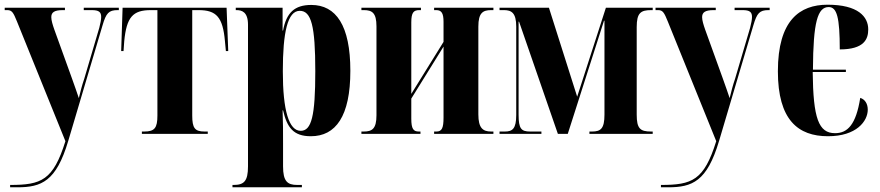

<svg xmlns="http://www.w3.org/2000/svg" viewBox="-22 -569 3738 816"><path d="M21 217V227H52C154 227 217 202 268 30L414 -462C429 -513 440 -526 478 -526H483V-536H334V-526H368C398 -526 408 -518 408 -497C408 -486 405 -470 400 -451L336 -234C327 -208 320 -181 313 -152C306 -174 296 -201 283 -238L209 -443C202 -463 196 -482 196 -496C196 -516 208 -526 245 -526H254V-536H-2V-526H9C29 -526 35 -515 50 -478L256 31C204 198 153 217 21 217Z M581 0H861V-10H847C806 -10 795 -25 795 -78V-526H822C898 -526 925 -496 934 -394L938 -352H948L941 -536H499L493 -352H503L506 -394C516 -496 542 -526 619 -526H647V-78C647 -25 635 -10 591 -10H581Z M966 227H1261V217H1241C1199 217 1181 201 1181 138V40C1181 -7 1181 -53 1179 -100H1181C1198 -27 1225 10 1299 10C1405 10 1467 -75 1467 -268C1467 -461 1406 -548 1301 -548C1230 -548 1195 -515 1181 -439H1179V-536H980V-526H983C1005 -526 1032 -519 1032 -464V138C1032 201 1015 217 971 217H966ZM1256 -13C1206 -13 1180 -99 1180 -266C1180 -431 1200 -523 1252 -523C1301 -523 1318 -459 1318 -266C1318 -76 1302 -13 1256 -13Z M1514 0H1765V-10H1758C1735 -10 1726 -21 1726 -65V-150L1863 -371V-69C1863 -25 1856 -10 1833 -10H1823V0H2075V-10H2065C2030 -10 2011 -25 2011 -83V-456C2011 -514 2030 -526 2065 -526H2075V-536H1823V-526H1832C1855 -526 1863 -512 1863 -476V-391L1726 -170V-474C1726 -516 1736 -526 1760 -526H1767V-536H1514V-526H1524C1559 -526 1578 -515 1578 -457V-79C1578 -21 1559 -10 1524 -10H1514Z M2101 0H2279V-10H2231C2193 -10 2182 -22 2182 -82V-477H2184L2349 0H2391L2545 -481H2547V-82C2547 -22 2531 -10 2494 -10H2483V0H2752V-10H2745C2699 -10 2684 -22 2684 -82V-454C2684 -514 2701 -526 2745 -526H2752V-536H2553L2431 -158L2311 -536H2101V-526H2120C2152 -526 2172 -514 2172 -456V-80C2172 -22 2156 -10 2124 -10H2101Z M2787 217V227H2818C2920 227 2983 202 3034 30L3180 -462C3195 -513 3206 -526 3244 -526H3249V-536H3100V-526H3134C3164 -526 3174 -518 3174 -497C3174 -486 3171 -470 3166 -451L3102 -234C3093 -208 3086 -181 3079 -152C3072 -174 3062 -201 3049 -238L2975 -443C2968 -463 2962 -482 2962 -496C2962 -516 2974 -526 3011 -526H3020V-536H2764V-526H2775C2795 -526 2801 -515 2816 -478L3022 31C2970 198 2919 217 2787 217Z M3497 10C3618 10 3666 -54 3666 -103C3666 -128 3654 -147 3634 -153C3616 -39 3580 -3 3527 -3C3457 -3 3434 -66 3432 -263H3573V-273H3433C3434 -476 3453 -539 3500 -539C3535 -539 3547 -495 3547 -359C3651 -359 3668 -403 3668 -444C3668 -498 3625 -549 3495 -549C3377 -549 3284 -483 3284 -266C3284 -59 3370 10 3497 10Z"/></svg>

Font: Noto Serif Display ExtraCondensed ExtraBold
Style: Regular
Weight: 800
Width: 2
Designer: Monotype Design Team
Foundry: Monotype Imaging Inc.
Version: Version 2.009